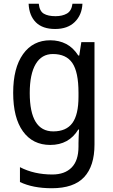

<svg xmlns="http://www.w3.org/2000/svg" viewBox="-20 -853 599 1020"><path d="M247 -639Q294 -639 331.5 -619.5Q369 -600 396 -558H401L412 -629H482V-85Q482 29 427 88Q372 147 255 147Q155 147 86 114V35Q161 74 258 74Q324 74 360.5 37Q397 0 397 -74V-93Q397 -107 398 -129Q399 -151 400 -165H396Q346 -83 247 -83Q154 -83 102 -155Q50 -227 50 -360Q50 -492 102.5 -565.5Q155 -639 247 -639ZM261 -566Q201 -566 169.5 -512.5Q138 -459 138 -359Q138 -155 263 -155Q332 -155 364.5 -199.5Q397 -244 397 -339V-361Q397 -470 364.5 -518Q332 -566 261 -566ZM418 -833Q415 -773 377 -736Q339 -699 273 -699Q206 -699 170.5 -734.5Q135 -770 132 -833H186Q190 -794 212.5 -780.5Q235 -767 275 -767Q311 -767 335.5 -781Q360 -795 365 -833Z"/></svg>

Font: Noto Sans Kannada UI SemiCondensed
Style: Regular
Weight: 400
Width: 4
Designer: Jelle Bosma - Monotype Design Team
Foundry: Monotype Imaging Inc.
Version: Version 2.005; ttfautohint (v1.8.4.7-5d5b)